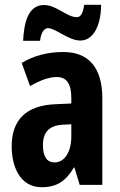

<svg xmlns="http://www.w3.org/2000/svg" viewBox="-20 -775 504 805"><path d="M77 -604H148C152 -641 167 -657 181 -657C213 -657 267 -605 317 -605C366 -605 403 -658 404 -755H333C328 -722 320 -703 302 -703C260 -703 217 -754 164 -754C93 -754 80 -667 77 -604ZM245 -557C179 -557 120 -541 71 -511L106 -414C151 -440 187 -452 218 -452C260 -452 279 -423 279 -364V-341L211 -338C93 -333 29 -275 29 -162C29 -74 65 10 155 10C219 10 257 -17 290 -73H292L314 0H409V-363C409 -491 352 -557 245 -557ZM242 -252 279 -254V-203C279 -137 250 -94 209 -94C177 -94 160 -118 160 -167C160 -221 187 -249 242 -252Z"/></svg>

Font: Noto Sans Lao Looped ExtraCondensed
Style: Bold
Weight: 700
Width: 2
Designer: Mark Frömberg, Ben Mitchell
Foundry: The Fontpad Ltd
Version: Version 1.002